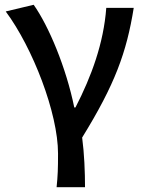

<svg xmlns="http://www.w3.org/2000/svg" viewBox="-20 -584 601 804"><path d="M217 200H336C336 137 333 59 324 -8C461 -230 510 -364 540 -551H425C414 -403 363 -264 296 -134H291C257 -301 184 -475 121 -564L4 -536C117 -384 223 -110 223 59C223 124 222 151 217 200Z"/></svg>

Font: Noto Sans JP Medium
Style: Regular
Weight: 500
Designer: Ryoko NISHIZUKA 西塚涼子 (kana, bopomofo & ideographs); Paul D. Hunt (Latin, Greek & Cyrillic); Sandoll Communications 산돌커뮤니
Foundry: Adobe
Version: Version 2.004;hotconv 1.0.118;makeotfexe 2.5.65603